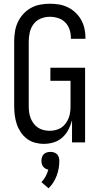

<svg xmlns="http://www.w3.org/2000/svg" viewBox="-20 -763 540 1029"><path d="M215 8Q191 8 167 1.5Q143 -5 123.5 -20Q104 -35 90.5 -55.5Q77 -76 69.5 -99Q62 -122 59 -146.5Q56 -171 56 -195V-540Q56 -566 60 -592.5Q64 -619 75 -643Q86 -667 104 -687Q122 -707 145 -720Q168 -733 194.5 -738Q221 -743 247 -743Q272 -743 296.5 -739Q321 -735 343.5 -724Q366 -713 384.5 -695.5Q403 -678 415 -656.5Q427 -635 432.5 -610.5Q438 -586 438 -561V-555H360V-559Q360 -582 353 -604Q346 -626 330 -642.5Q314 -659 292 -666Q270 -673 247 -673Q222 -673 198.5 -663.5Q175 -654 160 -634Q145 -614 139.5 -589.5Q134 -565 134 -540V-195Q134 -179 136 -162.5Q138 -146 144 -130.5Q150 -115 160 -101.5Q170 -88 183.5 -79Q197 -70 213.5 -66Q230 -62 246 -62Q262 -62 278.5 -66Q295 -70 308.5 -79Q322 -88 332 -101.5Q342 -115 348 -130.5Q354 -146 356 -162.5Q358 -179 358 -195V-330H250V-400H436V0H366V-118Q359 -92 346.5 -68Q334 -44 314 -26Q294 -8 268 0Q242 8 215 8ZM240 246 202 213Q216 199 225 181.5Q234 164 239 146Q231 145 223.5 140.5Q216 136 211 129.5Q206 123 204 115Q202 107 202 99Q202 89 205 79.5Q208 70 214.5 63.5Q221 57 230.5 54Q240 51 250 51Q260 51 269.5 54Q279 57 285.5 63.5Q292 70 295 79.5Q298 89 298 99Q298 119 294.5 139Q291 159 284 178Q277 197 266 214.5Q255 232 240 246Z"/></svg>

Font: Iosevka srxl
Style: Regular
Weight: 400
Monospace: yes
Designer: Belleve Invis
Foundry: Belleve Invis
Version: Version 33.0.1; ttfautohint (v1.8.3)